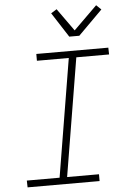

<svg xmlns="http://www.w3.org/2000/svg" viewBox="-63 -1022 726 1068"><g transform="rotate(-5 300.0 -488.0)"><path d="M449 0H47L46 -38H229L338 -697H160V-735H562L563 -697H380L271 -38H449ZM351 -815 262 -953 294 -973 384 -847 515 -976 542 -950 407 -815Z"/></g></svg>

Font: Iosevka Extralight Extended
Style: Italic
Weight: 200
Width: 7
Italic angle: -9°
Monospace: yes
Designer: Belleve Invis
Foundry: Belleve Invis
Version: Version 32.5.0; ttfautohint (v1.8.4)